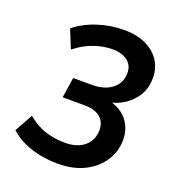

<svg xmlns="http://www.w3.org/2000/svg" viewBox="-132 -821 863 938"><g transform="rotate(20 300.0 -352.5)"><path d="M272 10Q228 10 181.5 1.5Q135 -7 94.5 -25.5Q54 -44 22 -73L74 -167Q120 -128 169 -113Q218 -98 273 -98Q311 -98 341 -111Q371 -124 389 -149.5Q407 -175 408 -211Q409 -254 380.5 -278.5Q352 -303 295 -303H184L200 -409H301Q340 -409 371.5 -422Q403 -435 421.5 -459.5Q440 -484 441 -519Q442 -561 412.5 -584Q383 -607 335 -607Q286 -607 236.5 -589.5Q187 -572 142 -536L103 -632Q154 -673 220.5 -694Q287 -715 353 -715Q424 -715 472 -691Q520 -667 544 -626.5Q568 -586 566 -537Q566 -491 544.5 -454Q523 -417 486.5 -391.5Q450 -366 403 -357V-365Q445 -356 474 -333.5Q503 -311 518.5 -278Q534 -245 533 -202Q531 -143 498 -94.5Q465 -46 407.5 -18Q350 10 272 10Z"/></g></svg>

Font: Nunito Sans 11pt
Style: Bold Italic
Weight: 700
Italic angle: -9°
Version: Version 3.101;gftools[0.9.27]